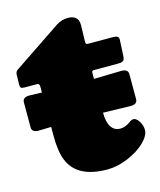

<svg xmlns="http://www.w3.org/2000/svg" viewBox="-102 -728 677 812"><g transform="rotate(-15 236.0 -322.5)"><path d="M312 -227.5Q312 -187.5 325.9 -166Q339.8 -144.5 366.2 -144.5Q388.2 -144.5 410.2 -161.1Q420.4 -168.9 428.7 -168.9Q440.9 -168.9 452.6 -150.9Q464.4 -132.8 464.4 -112.8Q464.4 -87.4 434.6 -58.8Q404.8 -30.3 358.6 -11Q312.5 8.3 269 8.3Q137.2 8.3 101.1 -78.6Q84.5 -118.2 84.5 -187.5V-227.1Q51.3 -225.6 29.8 -225.6Q0 -225.6 0 -247.6V-357.4Q0 -379.4 29.8 -379.4Q51.8 -379.4 84.5 -377.9V-402.8Q84.5 -410.6 81.8 -414.1Q79.1 -417.5 71.3 -417.5H20Q7.8 -417.5 3.9 -420.9Q0 -424.3 0 -433.1Q0 -462.4 1 -480Q2 -492.2 11.7 -498.5L221.7 -639.6Q244.6 -654.3 272.9 -654.3Q293.5 -654.3 305.7 -643.8Q317.9 -633.3 317.9 -611.8Q317.9 -595.2 316.9 -568.1Q315.9 -541 315.9 -538.1Q315.9 -530.3 318.6 -528.3Q321.3 -526.4 330.1 -526.4H432.1Q448.2 -526.4 454.3 -522.9Q460.4 -519.5 460.4 -509.8Q460.4 -503.4 460 -498.5L457 -439.5Q456.5 -429.7 454.6 -424.1Q452.6 -418.5 447.5 -416Q442.4 -413.6 437.7 -413.1Q433.1 -412.6 422.9 -412.6H321.8Q315.9 -412.6 314 -410.4Q312 -408.2 312 -402.3V-376.5Q342.3 -377 380.4 -378.2Q418.5 -379.4 432.1 -379.4Q461.9 -379.4 461.9 -357.4V-247.6Q461.9 -225.6 432.1 -225.6Q418.5 -225.6 380.4 -226.8Q342.3 -228 312 -228.5Z"/></g></svg>

Font: Cooper* Black
Style: Regular
Weight: 900
Designer: Owen Earl
Foundry: indestructible type*
Version: Version 0.001